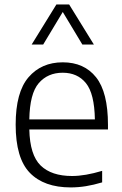

<svg xmlns="http://www.w3.org/2000/svg" viewBox="-20 -828 544 858"><path d="M296 9.5Q176.5 9.5 113.2 -55.8Q50 -121 50 -271Q50 -416 107.5 -482.8Q165 -549.5 260.5 -549.5Q356 -549.5 409.2 -482.8Q462.5 -416 462.5 -270V-249.5H111Q113.5 -135 161.8 -88.2Q210 -41.5 302 -41.5Q360 -41.5 436.5 -64.5V-13Q398 -1.5 363.8 4Q329.5 9.5 296 9.5ZM260 -503Q193.5 -503 153.2 -456.5Q113 -410 111 -294.5H404Q402 -409.5 364.2 -456.2Q326.5 -503 260 -503ZM121.5 -629 232 -808H289L399.5 -629H348L260.5 -774.5L173 -629Z"/></svg>

Font: Encode Sans Lt
Style: Regular
Weight: 300
Designer: Multiple Designers
Foundry: Impallari Type
Version: Version 3.002; ttfautohint (v1.8.3) -l 8 -r 50 -G 200 -x 14 